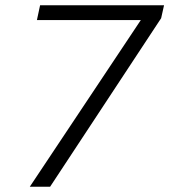

<svg xmlns="http://www.w3.org/2000/svg" viewBox="-20 -708 642 728"><path d="M93 0 514 -632H120L132 -688H602L591 -639L170 0Z"/></svg>

Font: Saira Light
Style: Italic
Weight: 300
Italic angle: -12°
Designer: Hector Gatti with collaboration of the Omnibus-Type team
Foundry: Omnibus-Type
Version: Version 1.100; ttfautohint (v1.8.3)